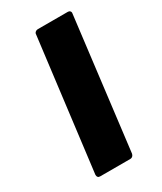

<svg xmlns="http://www.w3.org/2000/svg" viewBox="-139 -568 524 622"><g transform="rotate(-30 122.5 -257.0)"><path d="M110 -514H223Q228 -514 231 -510.5Q234 -507 233 -502L173 -12Q172 -7 168.5 -3.5Q165 0 160 0H47Q36 0 36 -12L97 -502Q97 -507 101 -510.5Q105 -514 110 -514Z"/></g></svg>

Font: Barlow
Style: Bold Italic
Weight: 700
Italic angle: -7°
Designer: Jeremy Tribby
Foundry: Tribby Type
Version: Version 1.422